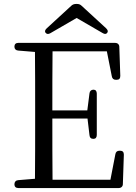

<svg xmlns="http://www.w3.org/2000/svg" viewBox="-20 -948 691 972"><path d="M517 -805 394 -918C387 -925 380 -928 370 -928H365C355 -928 347 -925 340 -918L217 -805C208 -797 205 -788 211 -782C216 -775 225 -774 235 -780L368 -857L499 -781C510 -774 518 -775 523 -782C528 -789 526 -796 517 -805ZM73 4H581C593 4 602 -4 602 -16L607 -165C607 -178 601 -185 588 -185H585C573 -185 566 -179 564 -167L539 -38H246C245 -135 245 -233 245 -348H423L433 -264C434 -251 441 -245 453 -245C464 -245 470 -252 470 -265V-474C470 -487 464 -494 453 -494C442 -494 434 -487 433 -475L422 -389H245C245 -495 245 -593 246 -688H521L546 -562C548 -550 555 -544 567 -544H570C583 -544 589 -550 589 -564L584 -711C584 -723 575 -731 563 -731H73C60 -731 53 -724 53 -712C53 -700 60 -693 72 -692L157 -685C158 -587 158 -490 158 -391V-336C158 -237 158 -140 157 -43L72 -36C60 -35 53 -27 53 -15C53 -3 60 4 73 4Z"/></svg>

Font: 寒蝉锦书宋
Style: Regular
Weight: 400
Designer: 寒蝉锦书宋{Warren} 思源宋体{Ryoko NISHIZUKA 西塚涼子 (kana & ideographs); Frank Grießhammer (Latin, Greek & Cyrillic); Wenlong ZHANG 
Foundry: Adobe & ChillType
Version: Version 2.000;Glyphs 3.1.1 (3135)